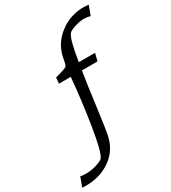

<svg xmlns="http://www.w3.org/2000/svg" viewBox="-407 -887 1100 1238"><g transform="rotate(-30 143.5 -267.5)"><path d="M-139 235 -166 234H-170L-143 163Q-138 168 -99.5 168Q-61 168 -21 155Q19 142 28 130Q53 96 80.5 -74.5Q108 -245 124 -422H36L40 -466L52 -469Q106 -483 125 -494Q134 -500 141 -543Q157 -643 237 -706.5Q317 -770 422 -770L457 -767L431 -697Q408 -704 381 -704Q354 -704 314.5 -691.5Q275 -679 265 -665Q240 -632 216 -478H337L323 -422H207Q193 -339 172 -176.5Q151 -14 139 38Q116 130 39 182.5Q-38 235 -139 235Z"/></g></svg>

Font: Andada
Style: Italic
Weight: 400
Italic angle: -8.29999°
Designer: Carolina Giovagnoli
Foundry: Carolina Giovagnoli
Version: Version 1.003